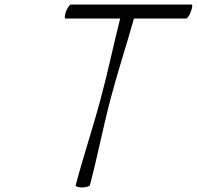

<svg xmlns="http://www.w3.org/2000/svg" viewBox="-20 -820 871 850"><path d="M270 -738H512C482 -620 458 -502 426 -384C392 -256 349 -128 315 0C313 5 326 10 343 10C360 10 376 5 378 0C412 -128 436 -256 470 -384C501 -502 540 -620 573 -738H804C809 -738 819 -751 825 -769C832 -786 833 -800 828 -800H294C289 -800 279 -786 272 -769C266 -751 265 -738 270 -738Z"/></svg>

Font: Nupuram ExtraLight Oblique
Style: Regular
Weight: 200
Designer: Santhosh Thottingal (santhosh.thottingal@gmail.com)
Foundry: SMC
Version: Version 1.000